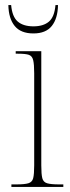

<svg xmlns="http://www.w3.org/2000/svg" viewBox="-20 -738 277 758"><path d="M25 0V-10H45Q77 -10 92 -14.5Q107 -19 111 -34.5Q115 -50 115 -85V-449Q115 -484 111 -500.5Q107 -517 94 -521.5Q81 -526 51 -526H42V-536H143V-85Q143 -50 147 -34.5Q151 -19 166 -14.5Q181 -10 213 -10H230V0ZM112 -606Q62 -606 38 -635.5Q14 -665 13 -718H24Q28 -672 50 -653Q72 -634 112 -634Q151 -634 173 -652.5Q195 -671 199 -718H209Q208 -665 184.5 -635.5Q161 -606 112 -606Z"/></svg>

Font: Noto Serif Display Condensed Thin
Style: Regular
Weight: 100
Width: 3
Designer: Monotype Design Team
Foundry: Monotype Imaging Inc.
Version: Version 2.009